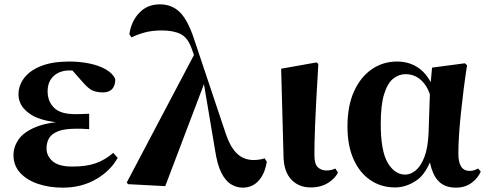

<svg xmlns="http://www.w3.org/2000/svg" viewBox="-20 -846 2243 883"><path d="M269 17Q206 17 154.5 -0.5Q103 -18 72.5 -51.5Q42 -85 42 -133Q42 -170 65 -204Q88 -238 143 -261Q180 -277 237 -284Q157 -294 118 -322Q65 -358 65 -412Q65 -452 90.5 -486.5Q116 -521 168 -542Q220 -563 299 -563Q347 -563 391 -554Q435 -545 466.5 -527Q498 -509 510 -483Q511 -454 496.5 -437.5Q482 -421 453 -421Q429 -421 408.5 -428.5Q388 -436 358 -471L313 -522Q306 -522 300 -522Q255 -522 227 -496.5Q199 -471 199 -426Q199 -380 228.5 -350.5Q258 -321 326 -321Q342 -321 356.5 -321.5Q371 -322 390 -323V-252Q365 -254 352 -254H329Q277 -254 247.5 -242.5Q218 -231 206 -211Q194 -191 194 -163Q194 -129 222 -104.5Q250 -80 313 -80Q378 -80 421 -95.5Q464 -111 501 -143L521 -120Q489 -61 422 -22Q355 17 269 17Z M569 1 563 -7 872 -593 862 -621Q844 -673 810.5 -689.5Q777 -706 724 -706Q678 -706 643 -696Q608 -686 585 -674L575 -688Q583 -747 620 -786.5Q657 -826 715 -826Q771 -826 807.5 -789.5Q844 -753 872 -668L1017 -235Q1033 -187 1052.5 -160Q1072 -133 1095.5 -121.5Q1119 -110 1146 -110Q1158 -110 1172.5 -112Q1187 -114 1197 -118L1207 -102Q1198 -46 1169 -14.5Q1140 17 1096 17Q1068 17 1042.5 1.5Q1017 -14 998 -51.5Q979 -89 969 -156L918 -459L740 10Z M1409 16Q1354 16 1320 -20Q1286 -56 1284 -123L1273 -530L1436 -559L1444 -552Q1438 -454 1434.5 -385Q1431 -316 1429 -268.5Q1427 -221 1426.5 -188.5Q1426 -156 1426 -131Q1426 -91 1442 -76.5Q1458 -62 1480 -62Q1494 -62 1504 -64.5Q1514 -67 1522 -71L1534 -53Q1524 -28 1490.5 -6Q1457 16 1409 16Z M1797 16Q1733 16 1683.5 -17.5Q1634 -51 1606 -113.5Q1578 -176 1578 -264Q1578 -360 1608.5 -426.5Q1639 -493 1690.5 -528Q1742 -563 1806 -563Q1877 -563 1925 -517Q1946 -496 1961 -468L1967 -535L2118 -555L2128 -546Q2119 -489 2112 -432.5Q2105 -376 2099.5 -323.5Q2094 -271 2091 -224.5Q2088 -178 2088 -140Q2088 -99 2101 -79.5Q2114 -60 2140 -60Q2153 -60 2162 -63.5Q2171 -67 2179 -71L2191 -57Q2178 -26 2148 -4.5Q2118 17 2077 17Q2022 17 1993 -17Q1969 -44 1957 -99Q1932 -41 1895 -16Q1848 16 1797 16ZM1957 -413Q1949 -435 1939 -451Q1920 -479 1896.5 -492Q1873 -505 1846 -505Q1814 -505 1788 -484Q1762 -463 1746.5 -413Q1731 -363 1731 -276Q1731 -152 1763 -97.5Q1795 -43 1844 -43Q1868 -43 1891.5 -62Q1915 -81 1931.5 -123Q1948 -165 1951 -235Z"/></svg>

Font: Early Summer Mincho Heavy
Style: Regular
Weight: 900
Designer: GuiWonder
Version: Version 1.002